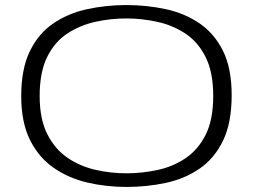

<svg xmlns="http://www.w3.org/2000/svg" viewBox="-20 -730 1002 760"><path d="M480 10Q400 10 325.5 -7.5Q251 -25 192 -66Q133 -107 98.5 -176.5Q64 -246 64 -350Q64 -457 98 -527Q132 -597 190.5 -637Q249 -677 324 -693.5Q399 -710 480 -710Q560 -710 635 -694Q710 -678 769 -638Q828 -598 862.5 -529Q897 -460 897 -353Q897 -244 863 -173.5Q829 -103 770 -62.5Q711 -22 636 -6Q561 10 480 10ZM480 -44Q542 -44 603 -57Q664 -70 714 -103.5Q764 -137 794 -196.5Q824 -256 824 -350Q824 -444 794 -504Q764 -564 714 -597Q664 -630 603 -643.5Q542 -657 480 -657Q418 -657 357 -643.5Q296 -630 246 -597Q196 -564 166.5 -504Q137 -444 137 -350Q137 -259 167 -199.5Q197 -140 246.5 -106Q296 -72 357 -58Q418 -44 480 -44Z"/></svg>

Font: Georama Extended Light
Style: Regular
Weight: 300
Width: 7
Designer: Jean-Baptiste Levee
Foundry: Production Type
Version: Version 1.000